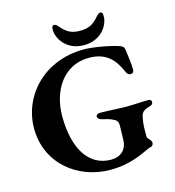

<svg xmlns="http://www.w3.org/2000/svg" viewBox="-122 -939 963 1056"><g transform="rotate(-15 359.5 -411.0)"><path d="M414 -686C514 -686 559 -763 559 -810C559 -827 558 -836 546 -836C534 -836 528 -827 517 -815C487 -781 460 -768 414 -768C368 -768 341 -781 311 -815C300 -827 294 -836 282 -836C271 -836 269 -827 269 -810C269 -763 314 -686 414 -686ZM379 14C514 14 597 -46 619 -49C633 -51 638 -61 638 -70C638 -78 634 -84 628 -91C621 -98 615 -104 615 -111V-143C615 -169 616 -189 622 -218C627 -245 636 -257 674 -267C685 -270 694 -276 694 -288C694 -298 686 -303 677 -303C636 -303 592 -299 553 -299C511 -299 445 -304 400 -304C391 -304 379 -298 379 -289C379 -277 392 -269 403 -267C421 -263 448 -257 467 -246C484 -239 489 -225 489 -211C489 -193 488 -146 487 -129C487 -73 451 -39 395 -39C265 -39 196 -159 196 -340C196 -483 275 -612 420 -612C513 -612 560 -567 595 -487C600 -475 606 -466 622 -466C632 -466 639 -473 639 -486C639 -514 634 -558 627 -604C625 -618 618 -624 607 -628C564 -645 460 -664 406 -664C177 -664 29 -498 29 -314C29 -119 186 14 379 14Z"/></g></svg>

Font: EB Garamond
Style: Bold
Weight: 700
Designer: Georg Duffner and Octavio Pardo
Foundry: Georg Duffner
Version: Version 1.000;PS 001.000;hotconv 1.0.88;makeotf.lib2.5.64775